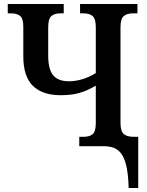

<svg xmlns="http://www.w3.org/2000/svg" viewBox="-20 -734 739 964"><path d="M503 0H378V-47H398Q430 -47 445.5 -60.5Q461 -74 461 -116V-304Q421 -280 381 -268Q341 -256 285 -256Q193 -256 145 -303Q97 -350 97 -452V-600Q97 -640 81.5 -653.5Q66 -667 34 -667H19V-714H300V-667H285Q253 -667 237.5 -653Q222 -639 222 -597V-455Q222 -386 247 -356Q272 -326 325 -326Q394 -326 461 -367V-597Q461 -639 445.5 -653Q430 -667 398 -667H382V-714H670V-667H649Q617 -667 601 -653Q585 -639 585 -597V-118Q585 -76 601 -61.5Q617 -47 652 -47H674V210H626Q624 132 611 86Q598 40 572 20Q546 0 503 0Z"/></svg>

Font: Noto Serif NarrowSemiBold
Style: Regular
Weight: 600
Width: 4
Designer: Monotype Design Team
Foundry: Monotype Imaging Inc.
Version: Version 1.001